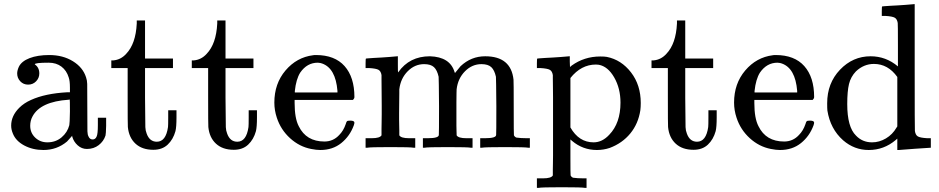

<svg xmlns="http://www.w3.org/2000/svg" viewBox="-20 -714 4540 928"><path d="M63 -359Q63 -373 71 -391Q84 -418 123 -433Q162 -448 218 -448Q284 -448 332.5 -418Q381 -388 396 -340Q401 -326 401.5 -308.5Q402 -291 402 -194Q402 -96 402.5 -79.5Q403 -63 408 -54Q414 -40 428 -40Q441 -40 447 -54Q453 -66 453 -109V-145H493V-106Q492 -66 490 -59Q481 -31 457 -12.5Q433 6 400 6Q375 6 355.5 -11.5Q336 -29 329 -54V-58Q326 -55 317 -44.5Q308 -34 304 -30Q255 11 190 11Q138 11 97 -11Q56 -33 42 -69Q34 -88 34 -107Q34 -154 73 -193Q96 -216 130 -231Q198 -262 304 -268H318V-290Q318 -324 312 -340Q302 -373 277 -392Q252 -411 215 -411Q148 -411 148 -403Q170 -388 170 -359Q170 -337 154.5 -321Q139 -305 116 -305Q93 -305 78 -321Q63 -337 63 -359ZM318 -175Q318 -233 317 -233Q314 -233 312 -232Q175 -223 137 -151Q126 -131 126 -106Q126 -72 150 -49Q174 -26 209 -26Q249 -26 277.5 -50Q306 -74 315 -109Q317 -116 318 -175Z M641 -600V-615H681V-431H816V-385H681V-241Q682 -116 682.5 -99.5Q683 -83 689 -68Q703 -29 738 -29Q782 -29 792 -100Q793 -108 793 -146V-181H833V-146Q833 -100 828 -80Q817 -40 790.5 -15Q764 10 721 10Q667 10 635 -19.5Q603 -49 598 -100Q597 -107 597 -248V-385H518V-422H527Q564 -425 590 -454Q636 -502 641 -600Z M1030 -600V-615H1070V-431H1205V-385H1070V-241Q1071 -116 1071.5 -99.5Q1072 -83 1078 -68Q1092 -29 1127 -29Q1171 -29 1181 -100Q1182 -108 1182 -146V-181H1222V-146Q1222 -100 1217 -80Q1206 -40 1179.5 -15Q1153 10 1110 10Q1056 10 1024 -19.5Q992 -49 987 -100Q986 -107 986 -248V-385H907V-422H916Q953 -425 979 -454Q1025 -502 1030 -600Z M1693 -245Q1693 -238 1686 -231H1404V-216Q1404 -142 1424 -104Q1460 -30 1548 -30Q1591 -30 1620 -62Q1640 -82 1651 -114Q1654 -125 1657 -128Q1660 -131 1673 -131Q1693 -131 1693 -121Q1693 -117 1690 -108Q1671 -56 1629.5 -22.5Q1588 11 1528 11Q1509 11 1484 6Q1427 -5 1382 -46Q1337 -87 1318 -145Q1306 -181 1306 -218Q1306 -310 1360 -373.5Q1414 -437 1493 -447Q1497 -448 1507 -448Q1598 -448 1645.5 -394.5Q1693 -341 1693 -245ZM1611 -275Q1602 -384 1537 -407Q1530 -410 1516 -411Q1464 -411 1431 -363Q1411 -331 1405 -274V-267H1611Z M1910 -60Q1918 -46 1957 -46H1971H1987V0H1979Q1966 -3 1867 -3Q1768 -3 1755 0H1747V-46H1763H1777Q1816 -46 1824 -60V-68Q1824 -77 1824 -91Q1824 -105 1824.5 -122.5Q1825 -140 1825 -161.5Q1825 -183 1825 -203Q1825 -234 1824.5 -269.5Q1824 -305 1824 -328V-351Q1821 -370 1809.5 -376.5Q1798 -383 1765 -385H1747V-408Q1747 -431 1749 -431L1759 -432Q1769 -433 1787.5 -434Q1806 -435 1824 -436Q1841 -437 1860 -438.5Q1879 -440 1889 -441Q1899 -442 1900 -442H1903V-402Q1903 -364 1904 -364L1905 -365Q1959 -442 2058 -442Q2155 -439 2177 -366L2179 -361Q2203 -391 2206 -394Q2257 -442 2325 -442Q2450 -442 2462 -329Q2463 -322 2463 -190Q2463 -62 2464 -60Q2468 -52 2476 -49Q2497 -46 2525 -46H2541V0H2533Q2520 -3 2421 -3Q2322 -3 2309 0H2301V-46H2317H2325Q2378 -46 2378 -62Q2379 -64 2379 -200Q2378 -335 2377 -343Q2370 -375 2354.5 -389.5Q2339 -404 2307 -404Q2262 -404 2228 -370Q2193 -335 2187 -282Q2187 -281 2186.5 -263.5Q2186 -246 2186 -219Q2186 -192 2186 -168Q2186 -153 2186 -136.5Q2186 -120 2186 -107Q2186 -94 2186.5 -83.5Q2187 -73 2187 -66V-60Q2195 -46 2234 -46H2248H2264V0H2256Q2243 -3 2144 -3Q2045 -3 2032 0H2024V-46H2040H2048Q2101 -46 2101 -62Q2102 -64 2102 -200Q2101 -335 2100 -343Q2093 -375 2077.5 -389.5Q2062 -404 2030 -404Q1985 -404 1951 -370Q1916 -335 1910 -282Q1910 -281 1910 -263.5Q1910 -246 1909.5 -219Q1909 -192 1909 -168Q1909 -153 1909 -136.5Q1909 -120 1909.5 -107Q1910 -94 1910 -83.5Q1910 -73 1910 -66Z M2591 148H2605Q2644 148 2652 134V126Q2652 119 2652 106.5Q2652 94 2652.5 77Q2653 60 2653 38Q2653 16 2653 -6.5Q2653 -29 2653 -55.5Q2653 -82 2653 -106Q2653 -140 2653 -177Q2653 -214 2653 -243Q2653 -272 2652.5 -296.5Q2652 -321 2652 -335.5Q2652 -350 2652 -351Q2649 -370 2637.5 -376.5Q2626 -383 2593 -385H2575V-408Q2575 -431 2577 -431L2587 -432Q2597 -433 2616 -434Q2635 -435 2653 -436Q2670 -437 2690 -438.5Q2710 -440 2720 -441Q2730 -442 2731 -442H2734V-416L2735 -390L2743 -397Q2804 -441 2881 -441Q2903 -441 2913 -439Q2983 -425 3030 -364Q3077 -303 3077 -216Q3077 -197 3075 -181Q3065 -116 3026.5 -69Q2988 -22 2927 1Q2897 11 2865 11Q2797 11 2745 -33L2737 -40V45Q2737 132 2738 134Q2742 142 2750 145Q2771 148 2799 148H2815V194H2807Q2794 191 2695 191Q2596 191 2583 194H2575V148ZM2979 -218Q2979 -287 2948.5 -340Q2918 -393 2874 -401Q2872 -401 2867.5 -401.5Q2863 -402 2860 -402Q2789 -402 2737 -337V-98Q2778 -26 2849 -26Q2891 -26 2925 -63Q2979 -119 2979 -218Z M3252 -600V-615H3292V-431H3427V-385H3292V-241Q3293 -116 3293.5 -99.5Q3294 -83 3300 -68Q3314 -29 3349 -29Q3393 -29 3403 -100Q3404 -108 3404 -146V-181H3444V-146Q3444 -100 3439 -80Q3428 -40 3401.5 -15Q3375 10 3332 10Q3278 10 3246 -19.5Q3214 -49 3209 -100Q3208 -107 3208 -248V-385H3129V-422H3138Q3175 -425 3201 -454Q3247 -502 3252 -600Z M3915 -245Q3915 -238 3908 -231H3626V-216Q3626 -142 3646 -104Q3682 -30 3770 -30Q3813 -30 3842 -62Q3862 -82 3873 -114Q3876 -125 3879 -128Q3882 -131 3895 -131Q3915 -131 3915 -121Q3915 -117 3912 -108Q3893 -56 3851.5 -22.5Q3810 11 3750 11Q3731 11 3706 6Q3649 -5 3604 -46Q3559 -87 3540 -145Q3528 -181 3528 -218Q3528 -310 3582 -373.5Q3636 -437 3715 -447Q3719 -448 3729 -448Q3820 -448 3867.5 -394.5Q3915 -341 3915 -245ZM3833 -275Q3824 -384 3759 -407Q3752 -410 3738 -411Q3686 -411 3653 -363Q3633 -331 3627 -274V-267H3833Z M4188 -442Q4262 -442 4320 -393V-495Q4320 -599 4319 -603Q4316 -622 4304.5 -628.5Q4293 -635 4260 -637H4242V-660Q4242 -683 4244 -683L4254 -684Q4264 -685 4283 -686Q4302 -687 4320 -688Q4337 -689 4357 -690.5Q4377 -692 4387 -693Q4397 -694 4398 -694H4401V-390Q4401 -84 4402 -81Q4405 -61 4416.5 -54.5Q4428 -48 4461 -46H4479V0Q4477 0 4402.5 5Q4328 10 4324 11H4317V-44L4309 -37Q4252 11 4179 11Q4109 11 4055 -36Q3993 -91 3979 -180Q3978 -188 3978 -215Q3978 -312 4040 -377Q4102 -442 4188 -442ZM4317 -342Q4272 -405 4204 -405Q4155 -405 4117 -369Q4092 -343 4083.5 -308Q4075 -273 4075 -211Q4075 -100 4117 -59Q4148 -26 4195 -26Q4230 -26 4262 -45Q4294 -64 4313 -97L4317 -103Z"/></svg>

Font: KaTeX_Main
Style: Regular
Weight: 400
Version: Version 1.1; ttfautohint (v1.3)